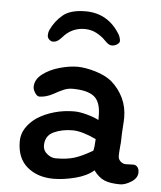

<svg xmlns="http://www.w3.org/2000/svg" viewBox="-49 -690 619 738"><g transform="rotate(5 260.5 -321.0)"><path d="M393 -544Q393 -538 384 -531.5Q375 -525 363 -525Q356 -525 350 -529Q344 -533 334 -543Q322 -556 301 -567.5Q280 -579 254 -579Q204 -579 170 -539Q161 -529 153.5 -524.5Q146 -520 136 -520Q129 -520 122 -526.5Q115 -533 115 -542Q115 -555 120 -565Q136 -599 165 -623Q194 -647 252 -647Q339 -647 386 -569Q393 -555 393 -544ZM441 4Q403 4 380.5 -5.5Q358 -15 339 -41Q313 -18 268 -6.5Q223 5 185 5Q123 5 83 -28.5Q43 -62 43 -127Q43 -155 58 -178.5Q73 -202 99 -220Q128 -239 165 -249.5Q202 -260 242 -260Q263 -260 292 -252Q321 -244 337 -235V-251Q337 -305 311 -325.5Q285 -346 227 -346Q210 -346 193.5 -339Q177 -332 156 -320Q128 -305 103 -305Q94 -305 86 -317.5Q78 -330 78 -340Q78 -369 105.5 -390Q133 -411 171 -421.5Q209 -432 239 -432Q269 -432 308 -420.5Q347 -409 372 -389Q402 -363 418.5 -328.5Q435 -294 435 -253Q435 -240 433 -214Q431 -186 431 -166Q431 -157 429 -139Q427 -117 427 -104Q427 -92 436 -83.5Q445 -75 457 -75L485 -76Q496 -76 502 -68Q508 -60 508 -48Q508 -26 484.5 -11Q461 4 441 4ZM328 -116Q332 -133 333 -161Q278 -187 242 -187Q201 -187 169 -172Q137 -157 137 -119Q137 -100 153 -87Q169 -74 186 -74Q229 -74 258 -83Q287 -92 328 -116Z"/></g></svg>

Font: Itim
Style: Regular
Weight: 400
Designer: Suppakit Chalermlarp
Version: Version 1.002g